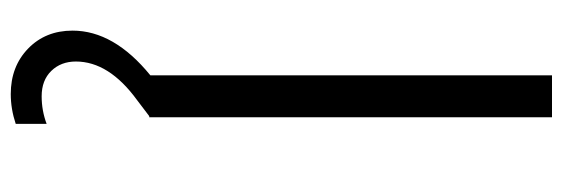

<svg xmlns="http://www.w3.org/2000/svg" viewBox="-356 -414 1021 348"><g transform="rotate(90 154.0 -239.5)"><path d="M35 139Q35 64 116 -2V-730H192V0H190L161 22Q91 73 91 133Q91 160 108 177.5Q125 195 154 195Q180 195 204 186V242Q177 251 150 251Q100 251 67.5 219.5Q35 188 35 139Z"/></g></svg>

Font: Sora-SIA Light
Style: Regular
Weight: 300
Designer: Jonathan Barnbrook, Julián Moncada
Foundry: Barnbrook Fonts
Version: Version 2.000